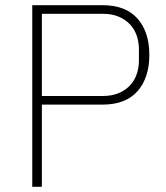

<svg xmlns="http://www.w3.org/2000/svg" viewBox="-20 -718 637 738"><path d="M104 0V-698H375Q463 -698 508.5 -646.5Q554 -595 554 -507Q554 -419 508.5 -367.5Q463 -316 375 -316H141V0ZM141 -349H375Q410 -349 436 -360Q462 -371 479.5 -389.5Q497 -408 505.5 -433Q514 -458 514 -485V-529Q514 -556 505.5 -581Q497 -606 479.5 -624.5Q462 -643 436 -654Q410 -665 375 -665H141Z"/></svg>

Font: IBM Plex Sans Hebrew ExtraLight
Style: Regular
Weight: 200
Designer: Mike Abbink, Paul van der Laan, Pieter van Rosmalen, Yanek Iontef
Foundry: Bold Monday
Version: Version 1.2